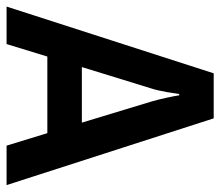

<svg xmlns="http://www.w3.org/2000/svg" viewBox="-63 -607 670 584"><g transform="rotate(90 272.0 -315.0)"><path d="M423 0 385 -124H152L114 0H0L203 -630H340L543 0ZM249 -440 184 -229H353L289 -440Q283 -460 277 -488Q271 -516 270 -525H266Q265 -516 260 -487Q255 -458 249 -440Z"/></g></svg>

Font: Pragati Narrow
Style: Bold
Weight: 700
Designer: Hector Gatti, Marcela Romero, Pablo Cosgaya and Nicolas Silva
Foundry: Omnibus-Type
Version: Version 1.010; ttfautohint (v1.3)